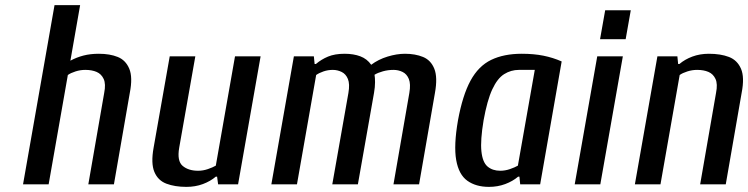

<svg xmlns="http://www.w3.org/2000/svg" viewBox="-20 -720 2922 750"><path d="M70 0 193 -700H293L255 -483Q279 -496 306 -503Q333 -510 366 -510Q409 -510 440 -497.5Q471 -485 485 -451.5Q499 -418 487 -357L425 0H325L387 -357Q394 -392 385 -411.5Q376 -431 357.5 -439Q339 -447 313 -447Q294 -447 275 -441Q256 -435 245 -427L170 0Z M708 10Q663 10 630 -2.5Q597 -15 583 -48.5Q569 -82 580 -143L643 -500H743L680 -143Q671 -91 693.5 -72Q716 -53 754 -53Q773 -53 792 -59.5Q811 -66 823 -73L898 -500H998L910 0H832L828 -30H823Q802 -12 772.5 -1Q743 10 708 10Z M1040 0 1128 -500H1206L1209 -470H1214Q1235 -488 1261.5 -499Q1288 -510 1326 -510Q1361 -510 1387.5 -500Q1414 -490 1430 -467Q1458 -488 1494 -499Q1530 -510 1562 -510Q1602 -510 1632.5 -497.5Q1663 -485 1676.5 -451.5Q1690 -418 1679 -357L1617 0H1517L1579 -357Q1585 -392 1577 -411.5Q1569 -431 1552.5 -439Q1536 -447 1517 -447Q1496 -447 1476 -441.5Q1456 -436 1443 -428Q1445 -417 1445 -398.5Q1445 -380 1441 -357L1378 0H1278L1341 -357Q1347 -392 1339 -411.5Q1331 -431 1314.5 -439Q1298 -447 1280 -447Q1261 -447 1243.5 -441Q1226 -435 1215 -427L1140 0Z M1890 10Q1839 10 1805.5 -14Q1772 -38 1762 -95Q1752 -152 1769 -250Q1787 -348 1818 -405Q1849 -462 1898.5 -486Q1948 -510 2018 -510Q2065 -510 2102.5 -502.5Q2140 -495 2174 -480L2090 0H2012L2009 -30H2004Q1983 -12 1953.5 -1Q1924 10 1890 10ZM1934 -53Q1953 -53 1972 -59.5Q1991 -66 2003 -73L2069 -447H2007Q1976 -447 1949.5 -430.5Q1923 -414 1903 -371Q1883 -328 1869 -250Q1856 -172 1860.5 -129Q1865 -86 1884.5 -69.5Q1904 -53 1934 -53Z M2225 0 2313 -500H2413L2325 0ZM2324 -567 2344 -680H2444L2424 -567Z M2460 0 2548 -500H2626L2629 -470H2634Q2655 -488 2684.5 -499Q2714 -510 2749 -510Q2795 -510 2827.5 -497.5Q2860 -485 2874.5 -451.5Q2889 -418 2877 -357L2815 0H2715L2777 -357Q2784 -392 2775 -411.5Q2766 -431 2747.5 -439Q2729 -447 2703 -447Q2684 -447 2665 -441Q2646 -435 2635 -427L2560 0Z"/></svg>

Font: Cuprum Medium
Style: Italic
Weight: 500
Italic angle: -10°
Version: Version 3.000